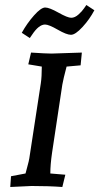

<svg xmlns="http://www.w3.org/2000/svg" viewBox="-20 -743 397 767"><path d="M307 -533 302 -482 246 -477Q233 -428 229 -405L188 -133Q181 -85 181 -50L241 -45L229 4Q176 0 106 0L21 4L24 -39L82 -50Q82 -51 89 -76.5Q96 -102 97 -110L143 -410Q147 -436 147 -477L93 -486L104 -533Q164 -529 186 -529ZM160 -645Q135 -645 108 -604L99 -591L67 -612Q88 -650 116 -681.5Q144 -713 160.5 -713Q177 -713 213.5 -692.5Q250 -672 264.5 -672Q279 -672 293.5 -685Q308 -698 316 -710L325 -723L357 -702Q338 -666 309.5 -635Q281 -604 263.5 -604Q246 -604 210.5 -624.5Q175 -645 160 -645Z"/></svg>

Font: Andada SC
Style: Italic
Weight: 400
Italic angle: -8.29999°
Designer: Carolina Giovagnoli
Foundry: Carolina Giovagnoli
Version: Version 1.003